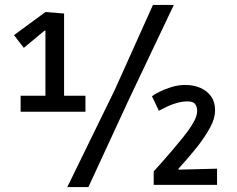

<svg xmlns="http://www.w3.org/2000/svg" viewBox="-20 -753 967 782"><path d="M254 9 447 -386 603 -733H688L506 -350L340 9ZM64 -298V-363H165V-628H161L77 -558L37 -610L165 -704L241 -698V-363H328V-298ZM606 0V-55Q606 -55 616 -66Q626 -77 642 -95Q658 -113 675 -133Q692 -153 706 -170Q728 -196 745 -219Q762 -242 772.5 -263Q783 -284 783 -302Q783 -319 774.5 -329.5Q766 -340 745 -340Q724 -340 703 -334.5Q682 -329 663 -320Q644 -311 627 -302L599 -361Q609 -369 630 -379.5Q651 -390 678.5 -398.5Q706 -407 734 -407Q770 -407 797.5 -394.5Q825 -382 840.5 -359.5Q856 -337 856 -304Q856 -270 836 -234Q816 -198 791 -165Q781 -152 767 -135Q753 -118 739.5 -102.5Q726 -87 716.5 -76.5Q707 -66 707 -66V-62L864 -66V0Z"/></svg>

Font: Ruda Medium
Style: Regular
Weight: 500
Version: Version 2.001